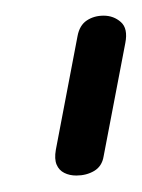

<svg xmlns="http://www.w3.org/2000/svg" viewBox="-20 -948 177 239"><path d="M75 -729.5Q66.5 -729.5 60 -732.8Q53.5 -736 50.5 -743Q47.5 -750 49.5 -761.5L76.5 -903Q79 -916.5 88 -922.5Q97 -928.5 109 -928.5Q121.5 -928.5 130.5 -920.5Q139.5 -912.5 136 -894.5L109 -753.5Q107 -741 97.2 -735.2Q87.5 -729.5 75 -729.5Z"/></svg>

Font: Edu VIC WA NT Hand
Style: Regular
Weight: 400
Designer: Tina and Corey Anderson, Eben Sorkin, Mirko Velimirovic
Foundry: Google for Education
Version: Version 1.000